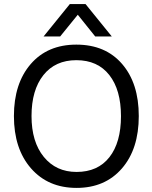

<svg xmlns="http://www.w3.org/2000/svg" viewBox="-20 -908 745 938"><path d="M658 -341Q658 -180 575.5 -85Q493 10 354 10Q215 10 131.5 -85.5Q48 -181 48 -341Q48 -500 130 -595Q212 -690 353 -690Q495 -690 576.5 -595.5Q658 -501 658 -341ZM134 -341Q134 -215 194 -141.5Q254 -68 354 -68Q458 -68 514.5 -140Q571 -212 571 -340.5Q571 -469 514 -541.5Q457 -614 353 -614Q250 -614 192 -541Q134 -468 134 -341ZM274 -730H193L321 -888H398L526 -730H445L360 -836Z"/></svg>

Font: Hind Siliguri Fixed
Style: Regular
Weight: 400
Designer: Jyotish Sonowal
Foundry: Indian Type Foundry
Version: Version 1.001;October 28, 2021;FontCreator 12.0.0.2565 64-bi